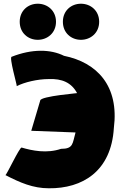

<svg xmlns="http://www.w3.org/2000/svg" viewBox="-20 -979 709 1032"><path d="M308 -179C375 -179 369 -207 386 -267L148 -276L196 -438C194 -463 417 -479 394 -479C364 -535 313 -557 242 -554C181 -554 111 -537 70 -516C73 -518 27 -674 43 -674C152 -717 252 -715 324 -679C502 -643 621 -517 592 -291C578 -58 423 35 242 33C158 33 88 3 9 -38C14 -35 84 -186 96 -186C153 -169 232 -153 308 -179ZM281 -862C281 -802 235 -765 183 -765C131 -765 86 -802 86 -862C86 -922 131 -959 183 -959C235 -959 281 -922 281 -862ZM513 -862C513 -802 467 -765 415 -765C363 -765 318 -802 318 -862C318 -922 363 -959 415 -959C467 -959 513 -922 513 -862Z"/></svg>

Font: Repo Black
Style: Regular
Weight: 900
Designer: Stefan Peev
Foundry: Context Ltd
Version: Version 1.502